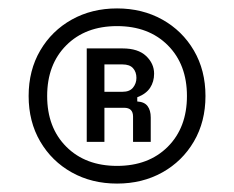

<svg xmlns="http://www.w3.org/2000/svg" viewBox="-20 -734 556 456"><path d="M258 -298Q198 -298 150.5 -324.5Q103 -351 75.5 -398Q48 -445 48 -506Q48 -567 75.5 -614Q103 -661 150.5 -687.5Q198 -714 258 -714Q318 -714 365.5 -687.5Q413 -661 440.5 -614Q468 -567 468 -506Q468 -445 440.5 -398Q413 -351 365.5 -324.5Q318 -298 258 -298ZM258 -340Q333 -340 378.5 -385.5Q424 -431 424 -506Q424 -581 378.5 -626.5Q333 -672 258 -672Q183 -672 137.5 -626.5Q92 -581 92 -506Q92 -431 137.5 -385.5Q183 -340 258 -340ZM228 -397H186V-619H271Q308 -619 327 -601Q346 -583 346 -559Q346 -540 336.5 -525.5Q327 -511 306 -503V-493Q323 -492 330.5 -482Q338 -472 338 -455V-397H296V-457Q296 -478 275 -478H228ZM228 -581V-516H271Q288 -516 296 -526Q304 -536 304 -549Q304 -563 296 -572Q288 -581 271 -581Z"/></svg>

Font: Space Grotesk Variable Light
Style: Regular
Weight: 300
Designer: Florian Karsten
Foundry: Florian Karsten
Version: Version 2.000